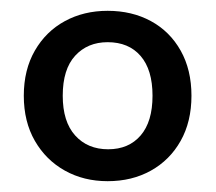

<svg xmlns="http://www.w3.org/2000/svg" viewBox="-20 -734 399 355"><path d="M179 -399Q135 -399 100 -418.5Q65 -438 44.5 -473.5Q24 -509 24 -557Q24 -605 44.5 -640.5Q65 -676 100 -695Q135 -714 179 -714Q224 -714 259 -695Q294 -676 314 -640.5Q334 -605 334 -557Q334 -509 314 -473.5Q294 -438 259 -418.5Q224 -399 179 -399ZM180 -458Q218 -458 240 -483.5Q262 -509 262 -557Q262 -605 240 -630.5Q218 -656 179 -656Q142 -656 119 -631Q96 -606 96 -557Q96 -509 119 -483.5Q142 -458 180 -458Z"/></svg>

Font: NunitoSans_10ptSemiBold
Style: Regular
Weight: 600
Designer: Vernon Adams
Foundry: Vernon Adams
Version: Version 3.101;gftools[0.9.27]